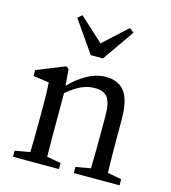

<svg xmlns="http://www.w3.org/2000/svg" viewBox="-110 -824 811 912"><g transform="rotate(15 296.0 -367.5)"><path d="M38 0V-30L112 -43Q113 -81 113.5 -128.5Q114 -176 114 -211V-258Q114 -299 113.5 -326.5Q113 -354 111 -385L33 -396V-425L172 -481L185 -471L192 -390Q227 -428 273.5 -454.5Q320 -481 367 -481Q429 -481 460 -440Q491 -399 491 -304V-211Q491 -175 491.5 -128Q492 -81 493 -43L562 -30V0H337V-30L410 -43Q411 -81 411.5 -128Q412 -175 412 -211V-298Q412 -366 393 -391Q374 -416 330 -416Q296 -416 264 -401.5Q232 -387 194 -355V-211Q194 -176 194 -128Q194 -80 195 -42L264 -30V0ZM183 -735 300 -628 417 -735 438 -717 330 -562H270L162 -717Z"/></g></svg>

Font: Source Serif 4 Subhead
Style: Regular
Weight: 400
Designer: Frank Grießhammer
Foundry: Adobe Systems Incorporated
Version: Version 4.004;hotconv 1.0.117;makeotfexe 2.5.65602